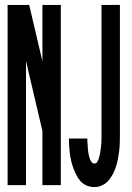

<svg xmlns="http://www.w3.org/2000/svg" viewBox="-20 -755 540 783"><path d="M365 8Q349 8 334.5 2Q320 -4 309.5 -15Q299 -26 292 -40Q285 -54 279.5 -68.5Q274 -83 270.5 -98Q267 -113 265 -128Q263 -143 262 -158.5Q261 -174 261 -190H336Q336 -183 336.5 -176Q337 -169 337.5 -162Q338 -155 338.5 -148Q339 -141 340 -134Q341 -127 342.5 -120.5Q344 -114 346.5 -107Q349 -100 353.5 -94Q358 -88 365 -88Q373 -88 377 -95.5Q381 -103 383.5 -110.5Q386 -118 387.5 -126Q389 -134 390 -142Q391 -150 392 -157.5Q393 -165 393.5 -173Q394 -181 394 -189Q394 -197 394 -205V-735H469V-205Q469 -189 468.5 -172.5Q468 -156 466 -139.5Q464 -123 461 -107Q458 -91 453 -75.5Q448 -60 440.5 -45.5Q433 -31 422 -18.5Q411 -6 396 1Q381 8 365 8ZM11 0V-735H99L153 -505V-735H228V0H153V-221L86 -506V0Z"/></svg>

Font: Iosevka SS08 Regular
Style: Bold
Weight: 700
Monospace: yes
Designer: Belleve Invis
Foundry: Belleve Invis
Version: Version 16.3.4; ttfautohint (v1.8.4)